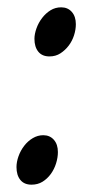

<svg xmlns="http://www.w3.org/2000/svg" viewBox="-20 -489 240 524"><path d="M187 -423Q187 -408 182 -392.5Q177 -377 167.5 -364.5Q158 -352 145 -343.5Q132 -335 115 -335Q95 -335 84.5 -348Q74 -361 74 -383Q74 -396 79.5 -411.5Q85 -427 95 -440Q105 -453 118 -461Q131 -469 147 -469Q165 -469 176 -456.5Q187 -444 187 -423ZM138 -74Q138 -59 133 -43Q128 -27 118.5 -14Q109 -1 96 7Q83 15 66 15Q46 15 35.5 2Q25 -11 25 -33Q25 -47 30.5 -62.5Q36 -78 46 -91Q56 -104 69.5 -112Q83 -120 98 -120Q116 -120 127 -107.5Q138 -95 138 -74Z"/></svg>

Font: Oxford Ugaritic
Style: Regular
Weight: 400
Designer: Jacob Thomas
Foundry: Bengal Creative Media Limited
Version: Version 1.000